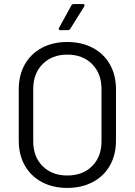

<svg xmlns="http://www.w3.org/2000/svg" viewBox="-20 -914 662 942"><path d="M310 8Q239 8 185 -21Q131 -50 101.5 -102.5Q72 -155 72 -224V-476Q72 -545 101.5 -597.5Q131 -650 185 -679Q239 -708 310 -708Q381 -708 435.5 -679Q490 -650 519.5 -597.5Q549 -545 549 -476V-224Q549 -155 519.5 -102.5Q490 -50 435.5 -21Q381 8 310 8ZM310 -53Q386 -53 432 -99Q478 -145 478 -221V-477Q478 -553 432 -599.5Q386 -646 310 -646Q235 -646 189 -599.5Q143 -553 143 -477V-221Q143 -145 189 -99Q235 -53 310 -53ZM277 -766Q271 -766 269.5 -768.5Q268 -771 268 -773Q268 -775 270 -778L330 -887Q333 -894 342 -894H387Q393 -894 394 -891.5Q395 -889 395 -888Q395 -885 393 -882L325 -773Q320 -766 313 -766Z"/></svg>

Font: LinhAnh
Style: Regular
Weight: 400
Designer: Jeremy Tribby
Foundry: Tribby Type
Version: Version 1.408